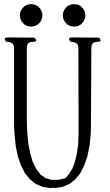

<svg xmlns="http://www.w3.org/2000/svg" viewBox="-20 -937 540 939"><path d="M148.4 -752.9Q168.9 -732.4 139.6 -732.4Q111.3 -732.4 111.3 -704.1V-335.9L113.3 -291L118.2 -236.3L127.9 -187.5L140.6 -144.5L157.2 -110.4L176.8 -85L201.2 -66.4L230.5 -57.6H267.6L300.8 -66.4L317.4 -85.9L334 -112.3L345.7 -143.6L355.5 -183.6L362.3 -231.4L364.3 -286.1V-323.2L363.3 -703.1Q363.3 -732.4 326.2 -732.4Q305.7 -753.9 334 -753.9L463.9 -752.9Q484.4 -732.4 455.1 -732.4Q426.8 -732.4 426.8 -705.1L424.8 -323.2L423.8 -283.2L418 -224.6L407.2 -171.9L391.6 -127L372.1 -88.9L347.7 -59.6L319.3 -37.1L287.1 -23.4L252 -17.6L237.3 -18.6L222.7 -17.6L187.5 -23.4L155.3 -37.1L127 -59.6L102.5 -88.9L83 -127L67.4 -171.9L56.6 -224.6L50.8 -283.2L48.8 -323.2V-703.1Q48.8 -732.4 11.7 -732.4Q-8.8 -753.9 20.5 -753.9ZM97.7 -818.4 85.9 -832 79.1 -846.7 77.1 -861.3 79.1 -877 85.9 -891.6 97.7 -905.3 113.3 -914.1 132.8 -917 150.4 -914.1 167 -905.3 178.7 -891.6 185.5 -877 187.5 -861.3 185.5 -846.7 178.7 -832 167 -818.4 150.4 -809.6 132.8 -806.6 113.3 -809.6ZM307.6 -818.4 295.9 -832 289.1 -846.7 287.1 -861.3 289.1 -877 295.9 -891.6 307.6 -905.3 323.2 -914.1 342.8 -917 361.3 -914.1 377 -905.3 388.7 -891.6 395.5 -877 397.5 -861.3 395.5 -846.7 388.7 -832 377 -818.4 361.3 -809.6 342.8 -806.6 323.2 -809.6Z"/></svg>

Font: B2 Hana
Style: Regular
Weight: 500
Version: 2020-08-05; (max)